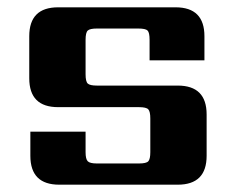

<svg xmlns="http://www.w3.org/2000/svg" viewBox="-20 -505 641 525"><path d="M391 -89V-181Q391 -200 385.5 -206Q380 -212 360 -212H139Q60 -212 60 -291V-406Q60 -485 139 -485H460Q539 -485 539 -406V-340H389V-396Q389 -416 383.5 -421.5Q378 -427 358 -427H245Q226 -427 220 -421.5Q214 -416 214 -396V-302Q214 -282 220 -276.5Q226 -271 245 -271H466Q545 -271 545 -192V-79Q545 0 466 0H142Q63 0 63 -79V-145H214V-89Q214 -70 220 -64Q226 -58 245 -58H360Q380 -58 385.5 -64Q391 -70 391 -89Z"/></svg>

Font: Sarpanch
Style: Bold
Weight: 700
Designer: Manushi Parikh (Devanagari and Latin), Jyotish Sonowal (Devanagari)
Foundry: Indian Type Foundry
Version: Version 2.004;PS 1.0;hotconv 1.0.78;makeotf.lib2.5.61930; tt